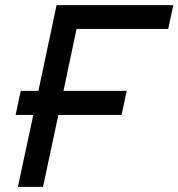

<svg xmlns="http://www.w3.org/2000/svg" viewBox="-20 -730 697 750"><path d="M50 0 110 -281H41L61 -375H130L201 -710H657L637 -617H279L228 -375H475L455 -281H208L148 0Z"/></svg>

Font: Geist Mono Medium
Style: Italic
Weight: 500
Italic angle: -12°
Monospace: yes
Designer: Basement.studio, Andrés Briganti, Mateo Zaragoza
Foundry: Basement.studio, Vercel, Andrés Briganti, Guido Ferreyra, Mateo Zaragoza
Version: Version 1.500; ttfautohint (v1.8.4.7-5d5b)